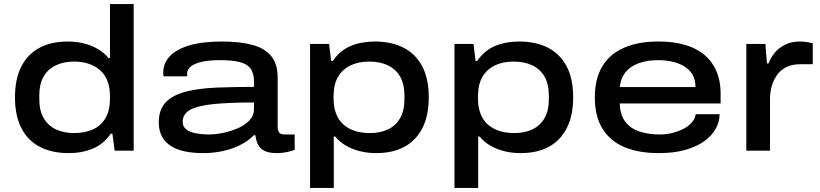

<svg xmlns="http://www.w3.org/2000/svg" viewBox="-20 -744 4050 948"><path d="M319 12Q237 12 177.5 -18.5Q118 -49 86 -110.5Q54 -172 54 -263Q54 -356 86 -417Q118 -478 176 -508.5Q234 -539 314 -539Q357 -539 394.5 -529.5Q432 -520 463 -502Q494 -484 516 -457H523V-724H640V0H546L535 -84H527Q491 -32 438 -10Q385 12 319 12ZM346 -87Q400 -87 440 -105.5Q480 -124 501.5 -162Q523 -200 523 -258V-268Q523 -312 510.5 -344Q498 -376 474.5 -397Q451 -418 418.5 -429Q386 -440 346 -440Q294 -440 255 -421Q216 -402 195 -365.5Q174 -329 174 -271V-255Q174 -198 195.5 -161Q217 -124 255.5 -105.5Q294 -87 346 -87Z M983 12Q937 12 897.5 4.5Q858 -3 828 -20.5Q798 -38 781 -67.5Q764 -97 764 -140Q764 -204 799.5 -240Q835 -276 899.5 -292Q964 -308 1049.5 -311.5Q1135 -315 1234 -315V-342Q1234 -382 1217.5 -405Q1201 -428 1164 -437.5Q1127 -447 1065 -447Q1014 -447 978 -439Q942 -431 923 -416.5Q904 -402 904 -382V-367H788Q787 -371 786.5 -375.5Q786 -380 786 -385Q786 -432 818.5 -466.5Q851 -501 915.5 -520Q980 -539 1076 -539Q1166 -539 1227.5 -522Q1289 -505 1320 -466Q1351 -427 1351 -360V-119Q1351 -99 1358.5 -89.5Q1366 -80 1385 -80H1435V-4Q1423 1 1398.5 6.5Q1374 12 1348 12Q1306 12 1284 0Q1262 -12 1253 -32Q1244 -52 1241 -76H1233Q1206 -48 1166 -28Q1126 -8 1079.5 2Q1033 12 983 12ZM1009 -80Q1045 -80 1084.5 -88.5Q1124 -97 1158 -112.5Q1192 -128 1213 -151Q1234 -174 1234 -204V-238Q1116 -238 1037.5 -230.5Q959 -223 920.5 -202.5Q882 -182 882 -143Q882 -118 900.5 -104.5Q919 -91 948.5 -85.5Q978 -80 1009 -80Z M1511 184V-527H1605L1615 -443H1623Q1659 -495 1711.5 -517Q1764 -539 1830 -539Q1913 -539 1972.5 -508.5Q2032 -478 2064.5 -417Q2097 -356 2097 -264Q2097 -172 2065 -110.5Q2033 -49 1975.5 -18.5Q1918 12 1838 12Q1795 12 1757 2.5Q1719 -7 1688 -25Q1657 -43 1635 -70H1628V184ZM1806 -87Q1858 -87 1896.5 -105.5Q1935 -124 1956 -161.5Q1977 -199 1977 -255V-271Q1977 -329 1955.5 -366Q1934 -403 1895 -421.5Q1856 -440 1803 -440Q1750 -440 1710.5 -421Q1671 -402 1649 -364.5Q1627 -327 1627 -269V-258Q1627 -215 1639.5 -182.5Q1652 -150 1676 -129Q1700 -108 1732.5 -97.5Q1765 -87 1806 -87Z M2224 184V-527H2318L2328 -443H2336Q2372 -495 2424.5 -517Q2477 -539 2543 -539Q2626 -539 2685.5 -508.5Q2745 -478 2777.5 -417Q2810 -356 2810 -264Q2810 -172 2778 -110.5Q2746 -49 2688.5 -18.5Q2631 12 2551 12Q2508 12 2470 2.5Q2432 -7 2401 -25Q2370 -43 2348 -70H2341V184ZM2519 -87Q2571 -87 2609.5 -105.5Q2648 -124 2669 -161.5Q2690 -199 2690 -255V-271Q2690 -329 2668.5 -366Q2647 -403 2608 -421.5Q2569 -440 2516 -440Q2463 -440 2423.5 -421Q2384 -402 2362 -364.5Q2340 -327 2340 -269V-258Q2340 -215 2352.5 -182.5Q2365 -150 2389 -129Q2413 -108 2445.5 -97.5Q2478 -87 2519 -87Z M3233 12Q3134 12 3063.5 -17.5Q2993 -47 2955 -108Q2917 -169 2917 -263Q2917 -355 2954 -416.5Q2991 -478 3061.5 -508.5Q3132 -539 3230 -539Q3333 -539 3401.5 -508Q3470 -477 3504 -419Q3538 -361 3538 -282V-233H3040Q3042 -177 3067 -143.5Q3092 -110 3136.5 -95Q3181 -80 3238 -80Q3269 -80 3299.5 -87.5Q3330 -95 3355 -108Q3380 -121 3396 -139.5Q3412 -158 3415 -180H3533Q3533 -143 3514 -108.5Q3495 -74 3457.5 -47Q3420 -20 3364 -4Q3308 12 3233 12ZM3040 -314H3414Q3414 -351 3399 -376Q3384 -401 3358.5 -416.5Q3333 -432 3299.5 -439.5Q3266 -447 3230 -447Q3177 -447 3135.5 -432.5Q3094 -418 3069.5 -388.5Q3045 -359 3040 -314Z M3665 0V-527H3759L3767 -431H3775Q3784 -457 3803.5 -481.5Q3823 -506 3854.5 -522.5Q3886 -539 3929 -539Q3946 -539 3963 -536.5Q3980 -534 3993 -530V-427H3933Q3890 -427 3861 -412Q3832 -397 3815 -371.5Q3798 -346 3790 -317Q3782 -288 3782 -258V0Z"/></svg>

Font: Archivo Expanded Medium
Style: Regular
Weight: 500
Width: 7
Designer: Hector Gatti
Foundry: Omnibus-Type
Version: Version 2.001